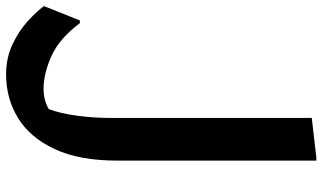

<svg xmlns="http://www.w3.org/2000/svg" viewBox="-272 -566 1058 630"><g transform="rotate(90 257.0 -251.0)"><path d="M18 16Q68 83 125.5 109Q183 135 233 135Q271 135 300 118Q314 81 321.5 26.5Q329 -28 329 -85V-745L459 -760H469V-107Q469 18 431 99Q393 180 329 219Q265 258 186 258Q132 258 87.5 237Q43 216 11.5 187Q-20 158 -38 134L9 16Z"/></g></svg>

Font: Kufam SemiBold
Style: Regular
Weight: 600
Designer: Wael Morcos, Artur Schmal
Foundry: Original Type
Version: Version 1.300; ttfautohint (v1.8.3)